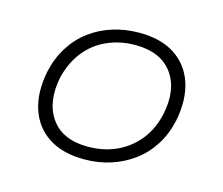

<svg xmlns="http://www.w3.org/2000/svg" viewBox="-79 -603 830 714"><g transform="rotate(15 336.0 -246.0)"><path d="M298 8Q214 8 160 -27.5Q106 -63 85.5 -126.5Q65 -190 82 -273Q94 -327 121 -369.5Q148 -412 187 -441Q226 -470 274 -485Q322 -500 376 -500Q460 -500 513.5 -464.5Q567 -429 587.5 -366.5Q608 -304 592 -221Q580 -166 553 -123.5Q526 -81 487 -52Q448 -23 400 -7.5Q352 8 298 8ZM299 -41Q360 -41 409.5 -64Q459 -87 493 -129.5Q527 -172 540 -233Q560 -330 515.5 -391Q471 -452 373 -452Q314 -452 264 -429.5Q214 -407 180.5 -364Q147 -321 133 -261Q114 -163 158 -102Q202 -41 299 -41Z"/></g></svg>

Font: Nunito Sans 7pt SemiExpanded ExtraLight
Style: Italic
Weight: 250
Width: 6
Italic angle: -9°
Designer: Vernon Adams
Foundry: Vernon Adams
Version: Version 3.101;gftools[0.9.27]